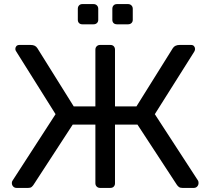

<svg xmlns="http://www.w3.org/2000/svg" viewBox="-20 -920 1031 940"><path d="M61 0Q51 0 44.5 -7Q38 -14 38 -24Q38 -31 41 -35L252 -361L60 -667Q55 -674 55 -680Q55 -688 60 -694Q65 -700 76 -700H129Q142 -700 150 -696Q158 -692 163 -684L341 -399H447V-677Q447 -687 453.5 -693.5Q460 -700 470 -700H520Q531 -700 537 -693.5Q543 -687 543 -677V-399H648L826 -684Q831 -692 839.5 -696Q848 -700 860 -700H915Q925 -700 930 -694Q935 -688 935 -680Q935 -674 931 -667L738 -361L950 -35Q952 -31 952 -24Q952 -14 945.5 -7Q939 0 929 0H873Q862 0 856 -4.5Q850 -9 846 -15L653 -310H543V-22Q543 -13 537 -6.5Q531 0 520 0H470Q460 0 453.5 -6.5Q447 -13 447 -23V-310H336L144 -15Q140 -9 134.5 -4.5Q129 0 118 0ZM553 -801Q542 -801 536 -807Q530 -813 530 -823V-877Q530 -887 536 -893.5Q542 -900 553 -900H607Q617 -900 623.5 -893.5Q630 -887 630 -877V-823Q630 -813 623.5 -807Q617 -801 607 -801ZM383 -801Q373 -801 367 -807Q361 -813 361 -823V-877Q361 -887 367 -893.5Q373 -900 383 -900H438Q448 -900 454.5 -893.5Q461 -887 461 -877V-823Q461 -813 454.5 -807Q448 -801 438 -801Z"/></svg>

Font: Rubik Light
Style: Regular
Weight: 400
Version: Version 2.101